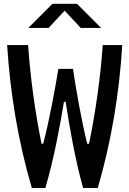

<svg xmlns="http://www.w3.org/2000/svg" viewBox="-20 -960 660 980"><path d="M404 -0.5H479C549.5 -241 589.5 -490 604 -730H504.5C493 -566.5 467.5 -385.5 434.5 -226.5H425C394 -354 368.5 -501 352.5 -608.5H278C260 -501 234 -354 200.5 -226.5H192C159 -388 134.5 -566.5 123.5 -730H16.5C31.5 -490 71.5 -241 142.5 -0.5H211.5C256 -152.5 285 -311 306.5 -440.5H315C335 -311.5 362 -153 404 -0.5ZM124.5 -817.5H228L310 -905.5L392 -817.5H496L373 -940.5H247.5Z"/></svg>

Font: Monaspace Argon Medium
Style: Regular
Weight: 500
Designer: Riley Cran & the Lettermatic Team
Foundry: Lettermatic
Version: Version 1.000 (Monaspace Argon)